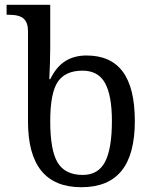

<svg xmlns="http://www.w3.org/2000/svg" viewBox="-20 -780 644 810"><path d="M98.1 -649.9Q98.1 -683.1 80.8 -700.4Q63.5 -717.8 16.1 -717.8H7.8V-759.8H191.9V-576.2Q191.9 -542.5 190.7 -512.9Q189.5 -483.4 188 -445.8H191.9Q217.3 -498 255.1 -522Q293 -545.9 345.2 -545.9Q447.3 -545.9 498 -477.5Q548.8 -409.2 548.8 -269Q548.8 -128.9 492.9 -59.6Q437 9.8 323.2 9.8Q210.4 9.8 154.3 -59.6Q98.1 -128.9 98.1 -267.1ZM191.9 -269Q191.9 -145.5 223.4 -93.8Q254.9 -42 329.1 -42Q394.5 -42 423.3 -97.4Q452.1 -152.8 452.1 -270Q452.1 -376.5 423.3 -429.2Q394.5 -481.9 328.1 -481.9Q255.4 -481.9 223.6 -434.6Q191.9 -387.2 191.9 -269Z"/></svg>

Font: Droid Serif
Style: Regular
Weight: 400
Designer: Monotype Design team
Foundry: Monotype Imaging Inc.
Version: Version 1.03